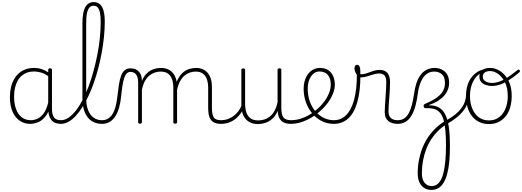

<svg xmlns="http://www.w3.org/2000/svg" viewBox="-20 -1170 5003 1840"><path d="M268 17Q213 17 169 -13Q125 -43 100 -100.5Q75 -158 75 -239Q75 -288 84.5 -330.5Q94 -373 113 -407.5Q132 -442 160 -467Q188 -492 225 -505.5Q262 -519 308 -519Q345 -519 378.5 -508Q412 -497 448 -474V-436Q409 -464 374.5 -474.5Q340 -485 305 -485Q270 -485 240.5 -474.5Q211 -464 187.5 -444Q164 -424 148 -394.5Q132 -365 123.5 -327Q115 -289 115 -243Q115 -178 133 -127Q151 -76 187 -47Q223 -18 276 -18Q309 -18 341.5 -33.5Q374 -49 400.5 -86Q427 -123 442 -188L462 -154Q442 -82 408 -45Q374 -8 337 4.5Q300 17 268 17ZM566 17Q533 17 509 7Q485 -3 470.5 -22Q456 -41 449 -68Q442 -95 442 -128V-500Q442 -508 446.5 -511.5Q451 -515 461 -515Q470 -515 474 -511.5Q478 -508 478 -500V-129Q478 -74 496.5 -46Q515 -18 566 -18Q572 -18 576 -12.5Q580 -7 580 -0.5Q580 6 577 11.5Q574 17 566 17Z M563 17Q555 17 551 11.5Q547 6 547 -0.5Q547 -7 551 -12.5Q555 -18 563 -18Q601 -18 636.5 -42Q672 -66 706 -109Q740 -152 771 -211Q802 -270 828.5 -340.5Q855 -411 876 -488Q897 -565 913 -646Q929 -727 937 -807Q945 -887 945 -961Q945 -970 951 -975Q957 -980 964.5 -980Q972 -980 978 -975Q984 -970 984 -961Q984 -891 976.5 -817.5Q969 -744 955.5 -669Q942 -594 923 -521Q904 -448 880.5 -380Q857 -312 829 -252.5Q801 -193 769.5 -143.5Q738 -94 704.5 -58Q671 -22 635.5 -2.5Q600 17 563 17Z M957 17Q900 17 858 -10.5Q816 -38 793 -93Q770 -148 770 -230V-947Q770 -1050 796.5 -1100Q823 -1150 878 -1150Q914 -1150 937.5 -1129.5Q961 -1109 972.5 -1067Q984 -1025 984 -962Q984 -953 978 -948Q972 -943 964.5 -943Q957 -943 951 -948Q945 -953 945 -962Q945 -1014 938 -1048Q931 -1082 916.5 -1098.5Q902 -1115 878 -1115Q854 -1115 838 -1098.5Q822 -1082 814 -1045.5Q806 -1009 806 -947V-230Q806 -160 825 -113Q844 -66 878 -42Q912 -18 957 -18Q966 -18 971 -12.5Q976 -7 976 -0.5Q976 6 971 11.5Q966 17 957 17Z M956 17Q947 17 942 11.5Q937 6 937 -0.5Q937 -7 942 -12.5Q947 -18 956 -18Q990 -18 1015 -33Q1040 -48 1058 -76.5Q1076 -105 1087 -146Q1098 -187 1104 -239Q1112 -309 1120 -361Q1128 -413 1141.5 -447Q1155 -481 1176.5 -498Q1198 -515 1232 -515Q1241 -515 1245.5 -510Q1250 -505 1249.5 -498Q1249 -491 1244 -486Q1239 -481 1230 -481Q1209 -481 1195 -467Q1181 -453 1171 -424Q1161 -395 1154 -351Q1147 -307 1141 -248Q1135 -187 1121 -138Q1107 -89 1084 -54Q1061 -19 1029.5 -1Q998 17 956 17Z M1321 15Q1312 15 1308 11.5Q1304 8 1304 0V-376Q1304 -431 1284.5 -456Q1265 -481 1230 -481Q1221 -481 1216.5 -486Q1212 -491 1212.5 -498Q1213 -505 1218 -510Q1223 -515 1232 -515Q1260 -515 1280 -506Q1300 -497 1313.5 -481Q1327 -465 1333.5 -443.5Q1340 -422 1340 -397V-394Q1356 -433 1378 -457.5Q1400 -482 1425 -495.5Q1450 -509 1475.5 -514Q1501 -519 1524 -519Q1567 -519 1601.5 -500Q1636 -481 1656.5 -440.5Q1677 -400 1677 -334V0Q1677 8 1672.5 11.5Q1668 15 1659 15Q1649 15 1645 11.5Q1641 8 1641 0V-326Q1641 -376 1628.5 -411Q1616 -446 1589.5 -465Q1563 -484 1519 -484Q1491 -484 1463.5 -475Q1436 -466 1411.5 -446Q1387 -426 1368.5 -392.5Q1350 -359 1340 -309V0Q1340 8 1335.5 11.5Q1331 15 1321 15ZM2099 17Q2061 17 2036.5 6Q2012 -5 1998.5 -25.5Q1985 -46 1980 -74Q1975 -102 1975 -136V-326Q1975 -376 1962.5 -411Q1950 -446 1924 -465Q1898 -484 1855 -484Q1827 -484 1800 -475Q1773 -466 1749 -446Q1725 -426 1706.5 -392.5Q1688 -359 1677 -309H1653Q1664 -374 1686.5 -415Q1709 -456 1738 -479Q1767 -502 1799 -510.5Q1831 -519 1860 -519Q1902 -519 1936 -500Q1970 -481 1990.5 -440.5Q2011 -400 2011 -334V-136Q2011 -75 2028 -46.5Q2045 -18 2099 -18Q2105 -18 2108.5 -12.5Q2112 -7 2112 -0.5Q2112 6 2109 11.5Q2106 17 2099 17Z M2095 17Q2086 17 2081 11.5Q2076 6 2076 -0.5Q2076 -7 2081 -12.5Q2086 -18 2095 -18Q2134 -18 2166 -30Q2198 -42 2223 -62Q2248 -82 2266 -106.5Q2284 -131 2293 -156Q2296 -165 2303.5 -165Q2311 -165 2316 -158.5Q2321 -152 2318 -143Q2309 -117 2290.5 -89Q2272 -61 2244.5 -37Q2217 -13 2179.5 2Q2142 17 2095 17Z M2450 19Q2407 19 2371 0Q2335 -19 2314 -60Q2293 -101 2293 -166V-499Q2293 -507 2297 -510.5Q2301 -514 2310 -514Q2320 -514 2324.5 -510.5Q2329 -507 2329 -499V-174Q2329 -125 2342 -89.5Q2355 -54 2382.5 -35Q2410 -16 2455 -16Q2485 -16 2513.5 -25Q2542 -34 2567 -54Q2592 -74 2611 -108Q2630 -142 2640 -191V-500Q2640 -508 2644.5 -511.5Q2649 -515 2659 -515Q2668 -515 2672 -511.5Q2676 -508 2676 -500V-136Q2676 -70 2696.5 -44Q2717 -18 2770 -18Q2777 -18 2780.5 -12.5Q2784 -7 2784 -0.5Q2784 6 2780.5 11.5Q2777 17 2770 17Q2738 17 2715 10Q2692 3 2677 -11Q2662 -25 2653.5 -45.5Q2645 -66 2642 -94L2641 -108Q2625 -69 2602 -44Q2579 -19 2553 -5.5Q2527 8 2500.5 13.5Q2474 19 2450 19Z M2770 17Q2761 17 2756 11.5Q2751 6 2751 -0.5Q2751 -7 2756 -12.5Q2761 -18 2770 -18Q2826 -18 2881.5 -39.5Q2937 -61 2984 -95Q2989 -98 2994 -96Q2999 -94 3003 -89Q3007 -84 3008 -78Q3009 -72 3004 -69Q2969 -44 2929.5 -24.5Q2890 -5 2849.5 6Q2809 17 2770 17Z M2987 -98Q3010 -115 3031 -134Q3052 -153 3070 -175Q3095 -204 3112.5 -235Q3130 -266 3140 -297Q3150 -328 3150 -358Q3150 -420 3121.5 -452.5Q3093 -485 3041 -485Q3032 -485 3027.5 -490Q3023 -495 3024 -502Q3025 -509 3030.5 -514Q3036 -519 3045 -519Q3096 -519 3127.5 -496.5Q3159 -474 3174 -437.5Q3189 -401 3189 -359Q3189 -325 3177.5 -290Q3166 -255 3145.5 -220.5Q3125 -186 3097 -154Q3078 -132 3055 -111Q3032 -90 3007 -71Z M3179 17Q3130 17 3086 0Q3042 -17 3006.5 -48Q2971 -79 2944.5 -121.5Q2918 -164 2904 -214.5Q2890 -265 2890 -321Q2890 -355 2897.5 -385.5Q2905 -416 2918.5 -440.5Q2932 -465 2951.5 -482.5Q2971 -500 2994.5 -509.5Q3018 -519 3045 -519Q3054 -519 3058.5 -514Q3063 -509 3062 -502Q3061 -495 3055.5 -490Q3050 -485 3041 -485Q3017 -485 2996.5 -473Q2976 -461 2961 -439Q2946 -417 2937.5 -387.5Q2929 -358 2929 -323Q2929 -253 2949.5 -196.5Q2970 -140 3005.5 -100Q3041 -60 3086 -39Q3131 -18 3179 -18Q3249 -18 3298.5 -68Q3348 -118 3374 -215.5Q3400 -313 3400 -455Q3400 -464 3405 -468.5Q3410 -473 3417 -472.5Q3424 -472 3429 -467Q3434 -462 3434 -453Q3434 -294 3404 -190Q3374 -86 3317 -34.5Q3260 17 3179 17Z M3792 17Q3766 17 3743.5 11Q3721 5 3703.5 -8.5Q3686 -22 3676.5 -43.5Q3667 -65 3667 -95Q3667 -124 3669.5 -159.5Q3672 -195 3674.5 -233.5Q3677 -272 3679.5 -309.5Q3682 -347 3682 -380Q3682 -429 3664 -447.5Q3646 -466 3612 -466Q3588 -466 3557.5 -456.5Q3527 -447 3496 -437.5Q3465 -428 3436 -428Q3421 -428 3407.5 -443Q3394 -458 3385.5 -478.5Q3377 -499 3377 -515Q3377 -525 3380 -532.5Q3383 -540 3389 -544.5Q3395 -549 3403 -549Q3418 -549 3425.5 -532.5Q3433 -516 3433 -491Q3433 -483 3433 -475Q3433 -467 3433 -459Q3454 -457 3475.5 -462.5Q3497 -468 3520 -477Q3543 -486 3567 -493Q3591 -500 3617 -500Q3650 -500 3672.5 -487.5Q3695 -475 3706.5 -448Q3718 -421 3718 -379Q3718 -344 3715.5 -307Q3713 -270 3710.5 -233.5Q3708 -197 3705.5 -164.5Q3703 -132 3703 -105Q3703 -60 3725.5 -39Q3748 -18 3792 -18Q3801 -18 3805.5 -12.5Q3810 -7 3810 -0.5Q3810 6 3805.5 11.5Q3801 17 3792 17Z M3790 17Q3781 17 3776 11.5Q3771 6 3771 -0.5Q3771 -7 3776 -12.5Q3781 -18 3790 -18Q3828 -18 3854 -35.5Q3880 -53 3898 -86.5Q3916 -120 3928 -168Q3940 -216 3949 -276Q3956 -328 3970.5 -372Q3985 -416 4008.5 -449Q4032 -482 4066.5 -500.5Q4101 -519 4148 -519Q4157 -519 4161 -513.5Q4165 -508 4163.5 -501.5Q4162 -495 4156 -489.5Q4150 -484 4141 -484Q4105 -484 4078 -467Q4051 -450 4032.5 -421.5Q4014 -393 4002.5 -357.5Q3991 -322 3986 -285Q3977 -214 3962 -158Q3947 -102 3924 -63Q3901 -24 3868 -3.5Q3835 17 3790 17Z M4112 650Q4075 650 4045.5 631.5Q4016 613 3999.5 577.5Q3983 542 3983 491Q3983 482 3989 478.5Q3995 475 4003 474.5Q4011 474 4017 478.5Q4023 483 4023 492Q4023 549 4048.5 581Q4074 613 4118 613Q4145 613 4167 598Q4189 583 4205.5 553Q4222 523 4232 477Q4242 431 4248 368.5Q4254 306 4254 227Q4254 144 4248.5 84Q4243 24 4232 -16.5Q4221 -57 4202.5 -81.5Q4184 -106 4160.5 -118Q4137 -130 4105 -132Q4096 -133 4085 -133.5Q4074 -134 4061 -133Q4053 -132 4047.5 -137Q4042 -142 4040 -149Q4038 -156 4041.5 -163.5Q4045 -171 4054 -175Q4099 -194 4134 -214Q4169 -234 4193.5 -257.5Q4218 -281 4231 -309.5Q4244 -338 4244 -374Q4244 -434 4214 -459Q4184 -484 4142 -484Q4133 -484 4129 -489.5Q4125 -495 4126.5 -501.5Q4128 -508 4134 -513.5Q4140 -519 4149 -519Q4165 -519 4187.5 -513.5Q4210 -508 4232 -493Q4254 -478 4269 -449.5Q4284 -421 4284 -375Q4284 -342 4272 -311Q4260 -280 4236 -252.5Q4212 -225 4175.5 -202Q4139 -179 4089 -163V-161Q4147 -162 4186.5 -139.5Q4226 -117 4249 -68.5Q4272 -20 4282 53.5Q4292 127 4292 227Q4292 312 4285.5 379.5Q4279 447 4265 498Q4251 549 4230 583Q4209 617 4179.5 633.5Q4150 650 4112 650Z M4023 492Q4023 501 4017 505.5Q4011 510 4003 510Q3995 510 3989 505Q3983 500 3983 491Q3983 425 3995 363Q4007 301 4029.5 245Q4052 189 4085 141Q4118 93 4160.5 53.5Q4203 14 4254 -15Q4305 -43 4341 -71.5Q4377 -100 4401 -132Q4425 -164 4436 -199.5Q4447 -235 4447 -275Q4447 -288 4454.5 -292Q4462 -296 4469 -292Q4476 -288 4476 -275Q4476 -230 4463.5 -190Q4451 -150 4425 -114.5Q4399 -79 4358 -45.5Q4317 -12 4259 21Q4215 48 4178 84.5Q4141 121 4112 165.5Q4083 210 4063.5 262Q4044 314 4033.5 372Q4023 430 4023 492Z M4666 19Q4597 19 4547.5 -15Q4498 -49 4472 -109.5Q4446 -170 4446 -250Q4446 -310 4462 -358Q4478 -406 4508 -440.5Q4538 -475 4578 -493Q4618 -511 4666 -511V-489Q4625 -489 4591.5 -471Q4558 -453 4534 -421Q4510 -389 4497 -345.5Q4484 -302 4484 -250Q4484 -182 4506 -129Q4528 -76 4568.5 -46Q4609 -16 4666 -16Q4708 -16 4741 -33Q4774 -50 4797.5 -81.5Q4821 -113 4833.5 -156Q4846 -199 4846 -250Q4846 -328 4819 -381.5Q4792 -435 4753 -462Q4714 -489 4678 -489Q4644 -489 4625.5 -475Q4607 -461 4607 -435Q4607 -412 4622 -398.5Q4637 -385 4657.5 -380Q4678 -375 4694 -375Q4728 -375 4762.5 -386.5Q4797 -398 4839.5 -425Q4882 -452 4941 -500Q4946 -504 4951 -503Q4956 -502 4959.5 -497.5Q4963 -493 4963 -487.5Q4963 -482 4958 -478Q4898 -427 4852 -398.5Q4806 -370 4768 -358Q4730 -346 4692 -346Q4665 -346 4637.5 -355Q4610 -364 4592 -383.5Q4574 -403 4574 -435Q4574 -460 4585 -478.5Q4596 -497 4619 -508Q4642 -519 4678 -519Q4727 -519 4774.5 -488Q4822 -457 4853 -397Q4884 -337 4884 -250Q4884 -202 4874.5 -160.5Q4865 -119 4846.5 -86Q4828 -53 4801 -29.5Q4774 -6 4740.5 6.5Q4707 19 4666 19Z"/></svg>

Font: Playwrite BR Thin
Style: Regular
Weight: 250
Version: Version 1.003